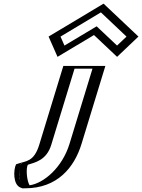

<svg xmlns="http://www.w3.org/2000/svg" viewBox="-20 -869 768 1037"><path d="M347.1 -513 216.6 -86C190.4 -0.4 141.2 -2.9 100 12C68.1 23.5 85.4 148 116 148C246 148 352.9 47 395.4 -92L524.1 -513ZM264.5 -673 304.7 -582 491.9 -694 610.7 -582 706.5 -673 535 -835ZM357.5 -498 231.6 -86C203 7.5 140.3 12.7 103.5 25.1C92.4 47.4 106.7 127.3 121 133C240.4 132.6 339.4 41.9 380.4 -92L504.5 -498ZM284.6 -669.9 529.3 -816.4 684.5 -669.9 613.9 -602.9 497.6 -712.6 314.2 -602.9ZM357.5 -498H504.5L380.4 -92C339.4 41.9 240.4 132.6 121 133C106.7 127.3 92.4 47.4 103.5 25.1C140.3 12.7 203 7.5 231.6 -86ZM284.6 -669.9 314.2 -602.9 497.6 -712.6 613.9 -602.9 684.5 -669.9 529.3 -816.4ZM347.1 -513H524.1L395.4 -92C352.8 47.3 245.7 147.5 116.4 148L113.8 148C87.3 137.4 73.1 55.3 89.6 22.3L93.8 14.1C138.2 -1 190 0.7 216.6 -86ZM264.5 -673 535 -835 706.5 -673 610.7 -582 491.9 -694 304.7 -582ZM382.5 -498H479.5L355.4 -92C316 36.8 215.8 121.2 139.8 131.7C124.2 107.2 119 37.1 130.9 20.6C168.8 8.7 231.3 -3.5 256.6 -86ZM306.8 -671.4 525 -802.1 663.3 -671.4 612.2 -622.9 502 -726.9 328.2 -622.9ZM322.1 -513 191.6 -86C163.6 5.2 119.8 0.5 78.3 14.6L66.7 18.5C52.3 47.4 49.5 127.6 90 143.8L100.5 148.1L116.8 148C289 147.4 381 36.8 420.4 -92L549.1 -513ZM242.4 -671.5 290.7 -562 487.6 -679.7 612.4 -562 727.7 -671.5 539.4 -849.3Z"/></svg>

Font: Hussar Outliner
Style: Obl
Weight: 700
Foundry: Cannot Into Space Fonts
Version: Version 0.92